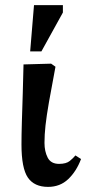

<svg xmlns="http://www.w3.org/2000/svg" viewBox="-20 -722 337 751"><path d="M168 9Q114 9 89 -27.5Q64 -64 64 -157Q64 -192 65.5 -244Q67 -296 69 -355.5Q71 -415 72 -470L180 -473L197 -461Q181 -377 171.5 -322.5Q162 -268 158 -231.5Q154 -195 154 -163Q154 -130 166.5 -105.5Q179 -81 211 -81Q239 -81 253 -92.5Q267 -104 275 -114L297 -100Q279 -52 247 -21.5Q215 9 168 9ZM142 -521H98L113 -702H226V-673Z"/></svg>

Font: STIX Two Text SemiBold
Style: Regular
Weight: 600
Designer: Ross Mills, John Hudson & Paul Hanslow, Tiro Typeworks Ltd; with prior portions MicroPress Inc., and Coen Hoffman.
Foundry: Tiro Typeworks Ltd
Version: Version 2.13 b171